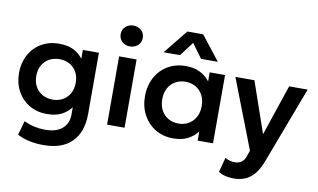

<svg xmlns="http://www.w3.org/2000/svg" viewBox="-93 -961 2295 1385"><g transform="rotate(10 1054.5 -268.5)"><path d="M293 225Q242 225 193.2 215.2Q144.5 205.5 101.5 183L131 79Q168.5 97 207.5 105.5Q246.5 114 285.5 114Q368.5 114 412 76Q455.5 38 455.5 -27.5V-80.5Q434 -51 401 -30.5Q352.5 0 279.5 0Q205 0 149 -33.8Q93 -67.5 61.8 -125.8Q30.5 -184 30.5 -257.5Q30.5 -313 48.5 -360Q66.5 -407 99.5 -441.8Q132.5 -476.5 178.2 -495.8Q224 -515 279.5 -515Q352.5 -515 401 -485.5Q434 -465 455.5 -435V-500.5H573V-53Q573 79.5 502 152.2Q431 225 293 225ZM301.5 -109.5Q344 -109.5 376.5 -128Q409 -146.5 427.5 -179.8Q446 -213 446 -257.5Q446 -302.5 427.5 -335.8Q409 -369 376.5 -387.2Q344 -405.5 301.5 -405.5Q259.5 -405.5 226.8 -387.2Q194 -369 175.5 -335.8Q157 -302.5 157 -257.5Q157 -213 175.5 -179.8Q194 -146.5 226.8 -128Q259.5 -109.5 301.5 -109.5Z M721 0V-500H849V0ZM785 -584Q752 -584 728 -605Q704 -626 704 -660.5Q704 -695 728 -716Q752 -737 785 -737Q818 -737 842 -716Q866 -695 866 -660.5Q866 -626 842 -605Q818 -584 785 -584Z M1206.5 15Q1133 15 1076.2 -19Q1019.5 -53 987 -113Q954.5 -173 954.5 -250Q954.5 -308 973 -356.5Q991.5 -405 1025.2 -440.5Q1059 -476 1105.2 -495.5Q1151.5 -515 1206.5 -515Q1279 -515 1328.5 -484Q1362.5 -463 1384.5 -433V-500H1497V0H1384.5V-67Q1362.5 -37 1328.5 -16Q1279 15 1206.5 15ZM1225.5 -97Q1267 -97 1299.5 -115.8Q1332 -134.5 1351 -168.8Q1370 -203 1370 -250Q1370 -297 1351 -331.5Q1332 -366 1299.5 -384.5Q1267 -403 1225.5 -403Q1184 -403 1151.2 -384.5Q1118.5 -366 1099.8 -331.5Q1081 -297 1081 -250Q1081 -203 1099.8 -168.8Q1118.5 -134.5 1151.2 -115.8Q1184 -97 1225.5 -97ZM1032 -585 1174.5 -762H1290.5L1429 -585H1306L1230.5 -688.5L1152 -585Z M1688 224Q1658.5 224 1630 217.8Q1601.5 211.5 1575 196.5L1603.5 88Q1619 97.5 1638 102.5Q1657 107.5 1672.5 107.5Q1704.5 107.5 1724.5 92.8Q1744.5 78 1755 46L1768.5 6L1572.5 -500H1712L1841 -127.5L1966.5 -500H2102L1889 64.5Q1865 126 1834.5 160.8Q1804 195.5 1767.2 209.8Q1730.5 224 1688 224Z"/></g></svg>

Font: Geologica EX Med
Style: Regular
Weight: 500
Designer: Sindre Bremnes, Frode Helland
Foundry: Monokrom Skriftforlag AS
Version: Version 1.010;gftools[0.9.28]